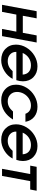

<svg xmlns="http://www.w3.org/2000/svg" viewBox="1202 -1806 618 3061"><g transform="rotate(90 1510.5 -276.0)"><path d="M57.1 0 159.2 -551.8H272.9L231.9 -331.1H503.9L544.9 -551.8H658.2L556.2 0H441.9L484.9 -228H212.9L169.9 0Z M1114.7 -168.9H1237.8Q1195.3 -87.9 1112.3 -37.4Q1029.3 13.2 939.9 13.2Q829.6 13.2 760.7 -53Q691.9 -119.1 691.9 -222.2Q691.9 -311.5 740.5 -390.9Q789.1 -470.2 869.4 -517.6Q949.7 -564.9 1038.6 -564.9Q1144.5 -564.9 1210.7 -500.5Q1276.9 -436 1276.9 -333Q1276.9 -280.3 1258.8 -228H807.6Q806.2 -167.5 847.4 -129.2Q888.7 -90.8 955.6 -90.8Q1050.3 -90.8 1114.7 -168.9ZM824.7 -329.1H1169.9Q1166 -391.6 1127.2 -426.3Q1088.4 -460.9 1021 -460.9Q955.6 -460.9 903.6 -426Q851.6 -391.1 824.7 -329.1Z M1758.3 -174.8H1886.2Q1832 -85 1753.7 -35.9Q1675.3 13.2 1578.6 13.2Q1469.2 13.2 1399.9 -53.5Q1330.6 -120.1 1330.6 -223.1Q1330.6 -313 1380.1 -392.3Q1429.7 -471.7 1510.7 -518.3Q1591.8 -564.9 1681.6 -564.9Q1777.8 -564.9 1841.8 -514.2Q1905.8 -463.4 1922.4 -373H1794.4Q1763.2 -460.9 1661.6 -460.9Q1604 -460.9 1554 -429.7Q1503.9 -398.4 1475.1 -347.4Q1446.3 -296.4 1446.3 -238.8Q1446.3 -173.8 1487.8 -132.3Q1529.3 -90.8 1595.7 -90.8Q1643.1 -90.8 1681.2 -110.6Q1719.2 -130.4 1758.3 -174.8Z M2385.3 -168.9H2508.3Q2465.8 -87.9 2382.8 -37.4Q2299.8 13.2 2210.4 13.2Q2100.1 13.2 2031.2 -53Q1962.4 -119.1 1962.4 -222.2Q1962.4 -311.5 2011 -390.9Q2059.6 -470.2 2139.9 -517.6Q2220.2 -564.9 2309.1 -564.9Q2415 -564.9 2481.2 -500.5Q2547.4 -436 2547.4 -333Q2547.4 -280.3 2529.3 -228H2078.1Q2076.7 -167.5 2117.9 -129.2Q2159.2 -90.8 2226.1 -90.8Q2320.8 -90.8 2385.3 -168.9ZM2095.2 -329.1H2440.4Q2436.5 -391.6 2397.7 -426.3Q2358.9 -460.9 2291.5 -460.9Q2226.1 -460.9 2174.1 -426Q2122.1 -391.1 2095.2 -329.1Z M2671.9 0 2754.9 -449.2H2621.1L2640.1 -551.8H3021L3002 -449.2H2868.2L2785.2 0Z"/></g></svg>

Font: Involve SemiBold Oblique
Style: Italic
Weight: 600
Italic angle: -10.5°
Designer: Stefan Peev
Foundry: Context Ltd.
Version: Version 1.001